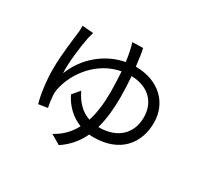

<svg xmlns="http://www.w3.org/2000/svg" viewBox="-172 -1011 1345 1289"><g transform="rotate(30 500.0 -366.0)"><path d="M594 -180C615 -255 623 -339 623 -428C623 -482 620 -537 616 -588C759 -584 826 -495 826 -389C826 -259 737 -180 599 -180ZM506 -788C512 -773 518 -748 522 -727C526 -709 531 -682 535 -650C391 -623 264 -520 208 -374C202 -452 222 -598 235 -662C239 -679 244 -695 248 -709L162 -716C163 -703 162 -688 161 -670C155 -616 135 -478 135 -367C135 -273 149 -173 167 -111L237 -122C231 -148 225 -193 224 -215C223 -236 226 -258 231 -276C260 -402 371 -551 542 -582C545 -535 548 -482 548 -428C548 -342 540 -262 517 -193C452 -215 406 -264 372 -334L325 -278C361 -204 419 -152 488 -125C458 -68 413 -20 350 14L424 58C490 15 535 -41 566 -106C577 -105 588 -104 599 -104C803 -104 903 -230 903 -392C903 -540 793 -657 609 -657C603 -712 596 -759 589 -790Z"/></g></svg>

Font: Noto Sans CJK JP Regular
Style: Regular
Weight: 400
Designer: Ryoko NISHIZUKA (kana & ideographs); Paul D. Hunt (Latin, Greek & Cyrillic); Wenlong ZHANG (bopomofo); Sandoll Communica
Foundry: Adobe Systems Incorporated
Version: Version 1.001;PS 1.001;hotconv 1.0.78;makeotf.lib2.5.61930